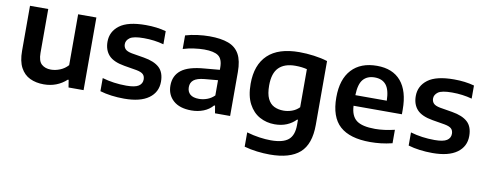

<svg xmlns="http://www.w3.org/2000/svg" viewBox="-65 -872 3594 1420"><g transform="rotate(10 1732.0 -162.0)"><path d="M265 9Q206.5 9 161.2 -12.5Q116 -34 90.5 -81.8Q65 -129.5 65 -207.5V-545.5H202V-215.5Q202 -155 228.5 -131.2Q255 -107.5 298.5 -107.5Q332 -107.5 366.8 -121.5Q401.5 -135.5 426.5 -163.5V-545.5H563.5V0H450.5L441.5 -56H435.5Q364.5 9 265 9Z M869 10Q820 10 773.8 4Q727.5 -2 687.5 -14V-112.5Q773 -87.5 868 -87.5Q933.5 -87.5 960.5 -105.2Q987.5 -123 987.5 -154.5Q987.5 -179.5 973.2 -193.2Q959 -207 922 -214L829.5 -229.5Q746.5 -243.5 711 -282.2Q675.5 -321 675.5 -384Q675.5 -460 737.8 -507Q800 -554 934 -554Q1017.5 -554 1086 -535V-436.5Q1015.5 -456 936.5 -456Q858.5 -456 831.5 -436.2Q804.5 -416.5 804.5 -388.5Q804.5 -366.5 818 -351.8Q831.5 -337 868 -330L961 -314.5Q1039 -301.5 1077.8 -266Q1116.5 -230.5 1116.5 -160.5Q1116.5 -81.5 1053.2 -35.8Q990 10 869 10Z M1374 9.5Q1285.5 9.5 1237.8 -33.2Q1190 -76 1190 -145.5Q1190 -220 1244 -262Q1298 -304 1418 -313L1530 -323V-339.5Q1530 -404 1497 -427.5Q1464 -451 1390.5 -451Q1357 -451 1314.8 -445.2Q1272.5 -439.5 1232.5 -427V-529Q1274 -541.5 1322.2 -547.8Q1370.5 -554 1412.5 -554Q1498.5 -554 1554.2 -533.2Q1610 -512.5 1637 -463.5Q1664 -414.5 1664 -330V0H1550.5L1541 -56H1534Q1506.5 -23.5 1464.5 -7Q1422.5 9.5 1374 9.5ZM1326 -157.5Q1326 -123 1348 -103.8Q1370 -84.5 1415 -84.5Q1445 -84.5 1475.2 -95.5Q1505.5 -106.5 1530 -130.5V-245L1430.5 -236Q1374 -230.5 1350 -211Q1326 -191.5 1326 -157.5Z M2001 230Q1955.5 230 1905.8 224Q1856 218 1809.5 205V97.5Q1859.5 112 1905.8 118.5Q1952 125 1991.5 125Q2082 125 2122.5 91.2Q2163 57.5 2163 -20.5V-59.5H2156.5Q2128.5 -30 2088.5 -13.2Q2048.5 3.5 1998 3.5Q1936.5 3.5 1885.2 -24.5Q1834 -52.5 1803 -111Q1772 -169.5 1772 -261.5Q1772 -403.5 1851.2 -478.8Q1930.5 -554 2087.5 -554Q2140.5 -554 2197 -546.5Q2253.5 -539 2299.5 -524.5V-45Q2299.5 100 2226 165Q2152.5 230 2001 230ZM2045.5 -107.5Q2077 -107.5 2108.2 -118.5Q2139.5 -129.5 2163 -153.5V-439.5Q2145.5 -444 2123.2 -446.8Q2101 -449.5 2075.5 -449.5Q1994 -449.5 1951.5 -407.2Q1909 -365 1909 -273Q1909 -210.5 1926.2 -174.2Q1943.5 -138 1974.2 -122.8Q2005 -107.5 2045.5 -107.5Z M2716.5 10Q2563.5 10 2488.5 -57.5Q2413.5 -125 2413.5 -272.5Q2413.5 -408.5 2480.8 -481.2Q2548 -554 2670.5 -554Q2788.5 -554 2850.8 -480.8Q2913 -407.5 2913 -268V-233H2550Q2553.5 -156.5 2596 -124.2Q2638.5 -92 2736 -92Q2769.5 -92 2806.8 -97Q2844 -102 2882 -111V-10Q2837 1 2796.5 5.5Q2756 10 2716.5 10ZM2668.5 -466.5Q2612.5 -466.5 2582 -431Q2551.5 -395.5 2549.5 -312.5H2785.5Q2783.5 -395 2754 -430.8Q2724.5 -466.5 2668.5 -466.5Z M3184 10Q3135 10 3088.8 4Q3042.5 -2 3002.5 -14V-112.5Q3088 -87.5 3183 -87.5Q3248.5 -87.5 3275.5 -105.2Q3302.5 -123 3302.5 -154.5Q3302.5 -179.5 3288.2 -193.2Q3274 -207 3237 -214L3144.5 -229.5Q3061.5 -243.5 3026 -282.2Q2990.5 -321 2990.5 -384Q2990.5 -460 3052.8 -507Q3115 -554 3249 -554Q3332.5 -554 3401 -535V-436.5Q3330.5 -456 3251.5 -456Q3173.5 -456 3146.5 -436.2Q3119.5 -416.5 3119.5 -388.5Q3119.5 -366.5 3133 -351.8Q3146.5 -337 3183 -330L3276 -314.5Q3354 -301.5 3392.8 -266Q3431.5 -230.5 3431.5 -160.5Q3431.5 -81.5 3368.2 -35.8Q3305 10 3184 10Z"/></g></svg>

Font: Encode Sans SemiExpanded SemiExpanded SemiBold
Style: Regular
Weight: 600
Width: 6
Designer: Multiple Designers
Foundry: Impallari Type
Version: Version 3.000; ttfautohint (v1.8.3) -l 8 -r 50 -G 200 -x 14 